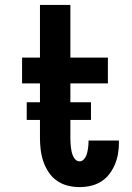

<svg xmlns="http://www.w3.org/2000/svg" viewBox="-20 -755 540 783"><path d="M304 8Q280 8 256 2Q232 -4 212 -18Q192 -32 178.5 -52.5Q165 -73 157 -96Q149 -119 146 -143.5Q143 -168 143 -192V-415H70V-520H143V-735H267V-520H420V-415H267V-192Q267 -183 267.5 -173.5Q268 -164 269 -155Q270 -146 272 -137Q274 -128 277.5 -119.5Q281 -111 288 -104Q295 -97 304 -97Q316 -97 324 -107.5Q332 -118 335 -130Q338 -142 339.5 -154Q341 -166 341 -178V-182H465V-172Q465 -149 461 -126.5Q457 -104 448 -83Q439 -62 425 -44Q411 -26 391.5 -14Q372 -2 349.5 3Q327 8 304 8ZM89 -266V-338H351V-266Z"/></svg>

Font: Iosevka Curly Extrabold
Style: Regular
Weight: 800
Monospace: yes
Designer: Belleve Invis
Foundry: Belleve Invis
Version: Version 22.1.2; ttfautohint (v1.8.4)